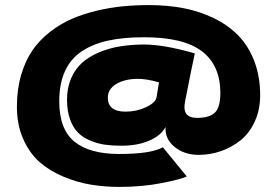

<svg xmlns="http://www.w3.org/2000/svg" viewBox="-20 -726 1090 755"><path d="M449 9Q391.5 9 338 0.2Q284.5 -8.5 230.2 -31Q176 -53.5 136.2 -88.2Q96.5 -123 71.5 -179Q46.5 -235 46.5 -306.5Q46.5 -374.5 63.2 -431.5Q80 -488.5 108.2 -529Q136.5 -569.5 177.2 -601Q218 -632.5 263 -652Q308 -671.5 360.8 -684Q413.5 -696.5 463 -701.2Q512.5 -706 565.5 -706Q638 -706 701.8 -693.8Q765.5 -681.5 821.5 -654.2Q877.5 -627 917.2 -586.2Q957 -545.5 980 -485.5Q1003 -425.5 1003 -351.5Q1003 -294.5 982 -248.5Q961 -202.5 926.2 -174.5Q891.5 -146.5 849 -131.8Q806.5 -117 761.5 -117Q704.5 -117 666.2 -148.5Q628 -180 631 -226.5Q612.5 -192.5 566.5 -172.8Q520.5 -153 457 -153Q421.5 -153 392.8 -157Q364 -161 335.2 -173Q306.5 -185 287 -204.2Q267.5 -223.5 255.5 -256.8Q243.5 -290 243.5 -334Q243.5 -381 259.8 -418.2Q276 -455.5 303.5 -479.8Q331 -504 369.8 -520.2Q408.5 -536.5 451.2 -543.5Q494 -550.5 543 -551Q623.5 -551.5 746 -516Q740.5 -491 732.2 -450.2Q724 -409.5 716.8 -372.8Q709.5 -336 708 -328.5Q701 -294 712.8 -278.2Q724.5 -262.5 755.5 -262.5Q803.5 -262.5 825 -283.2Q846.5 -304 846.5 -360.5Q846.5 -468.5 774.5 -524Q702.5 -579.5 546 -579.5Q464 -579.5 403.5 -566Q343 -552.5 299.8 -523Q256.5 -493.5 234.8 -444.5Q213 -395.5 213 -327Q213 -218 272.5 -169.2Q332 -120.5 448.5 -120.5Q574.5 -120.5 620.5 -147L714.5 -32Q689.5 -20.5 614.2 -5.8Q539 9 449 9ZM473.5 -287Q517 -287 554.2 -304.5Q591.5 -322 595.5 -343.5Q597.5 -356 600.2 -371.8Q603 -387.5 604 -395L605.5 -402Q556 -416.5 519 -416Q468 -415 436 -395Q404 -375 404 -342.5Q404 -287 473.5 -287Z"/></svg>

Font: League Mono Extended ExtraBold
Style: Regular
Weight: 800
Width: 9
Designer: Tyler Finck
Foundry: The League of Moveable Type / Tyler Finck
Version: Version 2.210